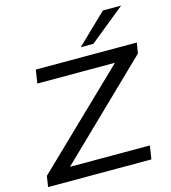

<svg xmlns="http://www.w3.org/2000/svg" viewBox="-134 -1053 1033 1160"><g transform="rotate(-15 383.0 -472.5)"><path d="M22 0 32 -67 648 -661 650 -621H121L134 -705H766L755 -639L140 -44L139 -84H681L668 0ZM431 -765 618 -945H732L510 -765Z"/></g></svg>

Font: Nunito Sans 7pt Expanded
Style: Italic
Weight: 400
Width: 7
Italic angle: -9°
Designer: Vernon Adams
Foundry: Vernon Adams
Version: Version 3.101;gftools[0.9.27]